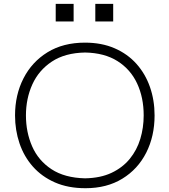

<svg xmlns="http://www.w3.org/2000/svg" viewBox="-20 -967 880 997"><path d="M423.8 10.3Q333.5 10.3 265.1 -19.8Q196.8 -49.8 150.6 -102.1Q104.5 -154.3 81.3 -222.7Q58.1 -291 58.1 -367.7Q58.1 -474.1 101.8 -559.8Q145.5 -645.5 226.8 -695.6Q308.1 -745.6 421.4 -745.6Q507.8 -745.6 575.2 -716.3Q642.6 -687 688.7 -635.3Q734.9 -583.5 758.8 -514.9Q782.7 -446.3 782.7 -367.7Q782.7 -259.8 739.3 -174.1Q695.8 -88.4 615.2 -39.1Q534.7 10.3 423.8 10.3ZM421.9 -41Q502 -42.5 559.3 -69.6Q616.7 -96.7 653.8 -142.1Q690.9 -187.5 708.5 -245.6Q726.1 -303.7 726.1 -367.7Q726.1 -460.4 692.1 -533.4Q658.2 -606.4 590.6 -649.4Q522.9 -692.4 421.9 -694.3Q317.4 -692.4 249.3 -647.2Q181.2 -602.1 147.9 -528.6Q114.7 -455.1 114.7 -367.7Q114.7 -280.3 147 -206.8Q179.2 -133.3 247.3 -88.4Q315.4 -43.5 421.9 -41ZM474.9 -946.9H567.8V-855.6H474.9ZM269.3 -946.9H362.3V-855.6H269.3Z"/></svg>

Font: Pinar-DS3-FD Light
Style: Regular
Weight: 300
Designer: Amin Abedi
Version: Version 3.000